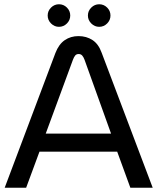

<svg xmlns="http://www.w3.org/2000/svg" viewBox="-20 -882 739 902"><path d="M2 0 240.4 -633.2Q256.2 -674.2 284.1 -693.3Q312 -712.4 348.8 -712.4Q386 -712.4 414.4 -693.9Q442.8 -675.4 457.6 -634.2L697.4 0H592.4L530.6 -169.4H165.4L102.8 0ZM194.8 -254.2H501.8L377.2 -601.2Q372.4 -614.2 366.1 -621.2Q359.8 -628.2 349.4 -628.2Q339 -628.2 333.2 -621.1Q327.4 -614 322.6 -601.2ZM446 -756Q424.6 -756 408.8 -771.8Q393 -787.6 393 -809Q393 -830.8 408.8 -846.4Q424.6 -862 446 -862Q467.8 -862 483.4 -846.4Q499 -830.8 499 -809Q499 -787.6 483.4 -771.8Q467.8 -756 446 -756ZM257 -756Q235.6 -756 219.8 -771.8Q204 -787.6 204 -809Q204 -830.8 219.8 -846.4Q235.6 -862 257 -862Q278.8 -862 294.4 -846.4Q310 -830.8 310 -809Q310 -787.6 294.4 -771.8Q278.8 -756 257 -756Z"/></svg>

Font: MuseoModerno Thin
Style: Regular
Weight: 100
Designer: Pablo Cosgaya, Héctor Gatti, Marcela Romero, and the Authors of The MuseoModerno Project.
Foundry: Omnibus-Type Team
Version: Version 1.003